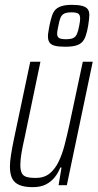

<svg xmlns="http://www.w3.org/2000/svg" viewBox="-20 -765 403 793"><path d="M115 8Q82 8 61 -0.5Q40 -9 30.5 -27.5Q21 -46 21 -77Q21 -97 25.5 -125.5Q30 -154 37 -188L105 -510H147L82 -198Q73 -159 68.5 -131.5Q64 -104 64 -84Q64 -62 70 -50Q76 -38 90.5 -34Q105 -30 127 -30Q162 -30 184.5 -48Q207 -66 222 -97Q237 -128 247 -167Q257 -206 266 -247L322 -510H363L256 0H222L234 -73H229Q221 -52 206.5 -33.5Q192 -15 170 -3.5Q148 8 115 8ZM249 -572Q222 -572 206.5 -576Q191 -580 184.5 -589.5Q178 -599 178 -615Q178 -624 180 -634.5Q182 -645 184 -658Q189 -682 194.5 -699Q200 -716 209.5 -725.5Q219 -735 235.5 -740Q252 -745 277 -745Q304 -745 320 -740.5Q336 -736 342.5 -727Q349 -718 349 -703Q349 -695 347.5 -683.5Q346 -672 344 -658Q340 -634 334 -617Q328 -600 318.5 -590.5Q309 -581 292.5 -576.5Q276 -572 249 -572ZM251 -603Q271 -603 281.5 -607.5Q292 -612 297.5 -624Q303 -636 307 -658Q309 -668 310 -675.5Q311 -683 311 -689Q311 -703 303.5 -708.5Q296 -714 275 -714Q256 -714 245.5 -709Q235 -704 230 -692Q225 -680 221 -658Q219 -648 217.5 -640Q216 -632 216 -626Q216 -613 224 -608Q232 -603 251 -603Z"/></svg>

Font: Saira ExtraCondensed ExtraLight
Style: Italic
Weight: 250
Width: 2
Italic angle: -12°
Designer: Hector Gatti with collaboration of the Omnibus-Type team
Foundry: Omnibus-Type
Version: Version 1.101